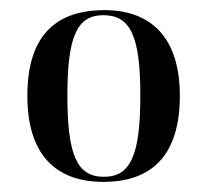

<svg xmlns="http://www.w3.org/2000/svg" viewBox="-20 -739 409 379"><path d="M184 -380C283 -380 335 -436 335 -550C335 -664 279 -719 186 -719C86 -719 34 -664 34 -550C34 -436 88 -380 184 -380ZM185 -390C132 -390 113 -433 113 -550C113 -667 132 -709 184 -709C238 -709 257 -667 257 -550C257 -433 238 -390 185 -390Z"/></svg>

Font: Noto Serif Display SemiCondensed
Style: Regular
Weight: 400
Width: 4
Designer: Monotype Design Team
Foundry: Monotype Imaging Inc.
Version: Version 2.009